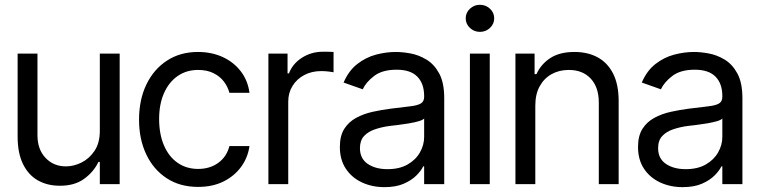

<svg xmlns="http://www.w3.org/2000/svg" viewBox="-20 -770 3179 803"><path d="M397.5 -222.7V-545.9H480.5V0H397.5V-92.8H391.6Q372.1 -51.3 331.8 -22Q291.5 7.3 229.5 6.8Q178.2 6.8 138.7 -15.4Q99.1 -37.6 76.4 -83.5Q53.7 -129.4 53.7 -199.2V-545.9H136.7V-204.1Q136.7 -145 170.7 -109.4Q204.6 -73.7 256.8 -74.2Q288.1 -74.2 320.6 -90.1Q353 -106 375.2 -138.9Q397.5 -171.9 397.5 -222.7Z M808.6 11.7Q732.4 11.7 677 -24.7Q621.6 -61 591.6 -124.5Q561.5 -188 561.5 -269.5Q561.5 -353 592.3 -416.7Q623 -480.5 678.5 -516.6Q733.9 -552.7 807.6 -552.7Q865.2 -552.7 911.4 -531.5Q957.5 -510.3 987.1 -471.7Q1016.6 -433.1 1023.4 -381.8H939.5Q933.1 -406.7 916.5 -428.7Q899.9 -450.7 872.8 -464.1Q845.7 -477.5 808.6 -477.5Q759.8 -477.5 723.1 -452.1Q686.5 -426.8 666 -380.6Q645.5 -334.5 645.5 -272.5Q645.5 -209.5 665.5 -162.4Q685.5 -115.2 722.4 -89.4Q759.3 -63.5 808.6 -63.5Q857.9 -63.5 893.1 -89.1Q928.2 -114.7 939.5 -159.2H1023.4Q1016.6 -110.8 988.5 -72.3Q960.4 -33.7 914.8 -11Q869.1 11.7 808.6 11.7Z M1102.5 0V-545.9H1182.6V-462.9H1188.5Q1203.6 -503.4 1242.9 -528.6Q1282.2 -553.7 1331.1 -553.7Q1340.3 -553.7 1354 -553.5Q1367.7 -553.2 1375 -552.7V-467.8Q1370.6 -468.8 1355.5 -470.7Q1340.3 -472.7 1323.2 -472.7Q1283.7 -472.7 1252.4 -456.1Q1221.2 -439.5 1203.4 -410.6Q1185.5 -381.8 1185.5 -344.7V0Z M1587.9 12.7Q1536.1 12.7 1493.7 -7.1Q1451.2 -26.9 1426.3 -64.5Q1401.4 -102.1 1401.4 -155.3Q1401.4 -202.1 1419.9 -231.2Q1438.5 -260.3 1469.5 -277.1Q1500.5 -293.9 1537.8 -302.2Q1575.2 -310.5 1613.3 -315.4Q1663.1 -321.8 1694.1 -325.2Q1725.1 -328.6 1739.5 -336.9Q1753.9 -345.2 1753.9 -365.2V-368.2Q1753.9 -420.4 1725.3 -449.5Q1696.8 -478.5 1638.7 -478.5Q1579.1 -478.5 1544.9 -452.4Q1510.7 -426.3 1497.1 -396.5L1417 -424.8Q1438.5 -474.6 1474.4 -502.4Q1510.3 -530.3 1552.5 -541.5Q1594.7 -552.7 1635.7 -552.7Q1662.1 -552.7 1696.3 -546.6Q1730.5 -540.5 1762.9 -521.2Q1795.4 -502 1816.7 -463.1Q1837.9 -424.3 1837.9 -359.4V0H1753.9V-74.2H1750Q1741.7 -56.6 1721.7 -36.4Q1701.7 -16.1 1668.7 -1.7Q1635.7 12.7 1587.9 12.7ZM1600.6 -62.5Q1650.4 -62.5 1684.6 -82Q1718.8 -101.6 1736.3 -132.6Q1753.9 -163.6 1753.9 -197.3V-274.4Q1748.5 -268.1 1730.7 -262.9Q1712.9 -257.8 1689.7 -253.9Q1666.5 -250 1644.5 -247.3Q1622.6 -244.6 1609.4 -243.2Q1576.7 -238.8 1548.3 -229.2Q1520 -219.7 1502.7 -201.2Q1485.4 -182.6 1485.4 -150.4Q1485.4 -106.9 1517.8 -84.7Q1550.3 -62.5 1600.6 -62.5Z M1945.3 0V-545.9H2028.3V0ZM1987.3 -636.7Q1962.9 -636.7 1945.3 -653.3Q1927.7 -669.9 1927.7 -693.4Q1927.7 -716.8 1945.3 -733.4Q1962.9 -750 1987.3 -750Q2011.7 -750 2029.3 -733.4Q2046.9 -716.8 2046.9 -693.4Q2046.9 -669.9 2029.3 -653.3Q2011.7 -636.7 1987.3 -636.7Z M2218.8 -328.1V0H2135.7V-545.9H2215.8V-460H2223.6Q2242.7 -502 2281.7 -527.3Q2320.8 -552.7 2382.8 -552.7Q2438 -552.7 2479.5 -530.3Q2521 -507.8 2544.2 -462.2Q2567.4 -416.5 2567.4 -346.7V0H2484.4V-340.8Q2484.4 -404.8 2450.7 -441.2Q2417 -477.5 2358.9 -477.5Q2318.8 -477.5 2287.1 -460Q2255.4 -442.4 2237.1 -409.2Q2218.8 -376 2218.8 -328.1Z M2835 12.7Q2783.2 12.7 2740.7 -7.1Q2698.2 -26.9 2673.3 -64.5Q2648.4 -102.1 2648.4 -155.3Q2648.4 -202.1 2667 -231.2Q2685.5 -260.3 2716.6 -277.1Q2747.6 -293.9 2784.9 -302.2Q2822.3 -310.5 2860.4 -315.4Q2910.2 -321.8 2941.2 -325.2Q2972.2 -328.6 2986.6 -336.9Q3001 -345.2 3001 -365.2V-368.2Q3001 -420.4 2972.4 -449.5Q2943.8 -478.5 2885.7 -478.5Q2826.2 -478.5 2792 -452.4Q2757.8 -426.3 2744.1 -396.5L2664.1 -424.8Q2685.5 -474.6 2721.4 -502.4Q2757.3 -530.3 2799.6 -541.5Q2841.8 -552.7 2882.8 -552.7Q2909.2 -552.7 2943.4 -546.6Q2977.5 -540.5 3010 -521.2Q3042.5 -502 3063.7 -463.1Q3085 -424.3 3085 -359.4V0H3001V-74.2H2997.1Q2988.8 -56.6 2968.8 -36.4Q2948.7 -16.1 2915.8 -1.7Q2882.8 12.7 2835 12.7ZM2847.7 -62.5Q2897.5 -62.5 2931.6 -82Q2965.8 -101.6 2983.4 -132.6Q3001 -163.6 3001 -197.3V-274.4Q2995.6 -268.1 2977.8 -262.9Q2960 -257.8 2936.8 -253.9Q2913.6 -250 2891.6 -247.3Q2869.6 -244.6 2856.4 -243.2Q2823.7 -238.8 2795.4 -229.2Q2767.1 -219.7 2749.8 -201.2Q2732.4 -182.6 2732.4 -150.4Q2732.4 -106.9 2764.9 -84.7Q2797.4 -62.5 2847.7 -62.5Z"/></svg>

Font: Inter Tight
Style: Regular
Weight: 400
Designer: Rasmus Andersson
Foundry: rsms
Version: Version 3.002